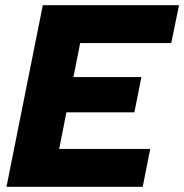

<svg xmlns="http://www.w3.org/2000/svg" viewBox="-20 -720 710 740"><path d="M640 -554H289L263 -423H525L498 -287H236L208 -146H559L530 0H5L145 -700H670Z"/></svg>

Font: Albert Sans Black
Style: Italic
Weight: 900
Italic angle: -11.25°
Designer: Andreas Rasmussen
Foundry: a.Foundry
Version: Version 1.025